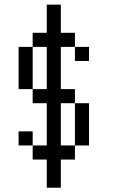

<svg xmlns="http://www.w3.org/2000/svg" viewBox="-20 -708 540 852"><path d="M312.5 -500H375V-437.5H312.5ZM62.5 -125H125V-62.5H62.5ZM312.5 -250H375V-62.5H312.5ZM62.5 -500H125V-312.5H62.5ZM187.5 -687.5H250V-562.5H312.5V-500H250V-312.5H312.5V-250H250V-62.5H312.5V0H250V125H187.5V0H125V-62.5H187.5V-250H125V-312.5H187.5V-500H125V-562.5H187.5Z"/></svg>

Font: Pixel Operator Mono
Style: Regular
Weight: 400
Monospace: yes
Designer: Jayvee Enaguas (HarvettFox96)
Version: 2016.04.25